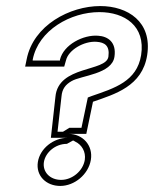

<svg xmlns="http://www.w3.org/2000/svg" viewBox="-20 -614 508 634"><path d="M63 -394H192L198 -415C206 -449 257 -479 299 -476C325 -474 343 -464 338 -427C331 -376 172 -399 163 -294L148 -159H204C157 -159 112 -124 105 -79C98 -34 132 0 179 0C226 0 272 -38 280 -86C288 -134 253 -172 206 -172H265L287 -278C359 -303 450 -329 466 -432C483 -542 402 -594 311 -594C211 -594 90 -531 68 -418ZM88 -414V-417C107 -515 214 -574 308 -574C392 -574 461 -528 446 -432C432 -345 358 -323 283 -297L270 -292L249 -192H209L188 -179H170L183 -295C185 -321 197 -335 216 -346C248 -365 350 -369 358 -427C365 -475 336 -494 304 -496C256 -500 190 -467 178 -417V-414ZM125 -79C130 -110 162 -139 201 -139L221 -150C226 -149 226 -147 229 -146C250 -136 264 -113 260 -86C254 -49 218 -20 182 -20C144 -20 120 -47 125 -79Z"/></svg>

Font: Charger Pro
Style: OlObl
Weight: 900
Designer: Jasper
Foundry: Cannot Into Space Fonts
Version: Version 1.09